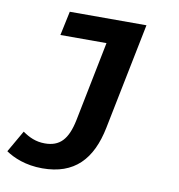

<svg xmlns="http://www.w3.org/2000/svg" viewBox="-103 -568 781 836"><g transform="rotate(10 288.0 -150.0)"><path d="M138.6 196.1C280.3 196.1 354.1 116.9 383 -26.4L477.5 -496.1H138.5L115.8 -389.4H319.6L249 -36.8C231 51.2 196.5 87.3 130.4 87.3C90.7 87.3 60.6 73.1 31.6 52.8L-23.8 149.2C10.3 172.4 64.6 196.1 138.6 196.1Z"/></g></svg>

Font: Source Code Variable
Style: Italic
Weight: 400
Italic angle: -11°
Monospace: yes
Designer: Paul D. Hunt, Teo Tuominen
Foundry: Adobe Systems Incorporated
Version: Version 1.005;PS 1.0;hotconv 16.6.54;makeotf.lib2.5.65590